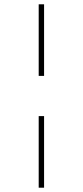

<svg xmlns="http://www.w3.org/2000/svg" viewBox="-20 -678 385 893"><path d="M160 -658H185V-325H160ZM160 -138H185V195H160Z"/></svg>

Font: Ysabeau SC Extralight
Style: Regular
Weight: 200
Designer: Christian Thalmann (Catharsis Fonts)
Version: Version 0.003